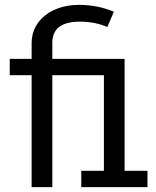

<svg xmlns="http://www.w3.org/2000/svg" viewBox="-20 -769 640 789"><path d="M314 0V-67H407V-460H195V0H110V-460H20V-527H110V-591Q110 -638 135.5 -674Q161 -710 205.5 -729.5Q250 -749 305 -749Q380 -749 448 -721L421 -658Q371 -680 308 -680Q195 -680 195 -593V-527H492V-67H586V0Z"/></svg>

Font: FiraDG Mono
Style: Regular
Weight: 400
Designer: Carrois Corporate & Edenspiekermann AG
Foundry: Carrois Corporate GbR & Edenspiekermann AG
Version: Version 3.206